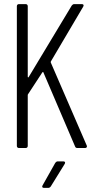

<svg xmlns="http://www.w3.org/2000/svg" viewBox="-20 -720 455 934"><path d="M72 0H105C111 0 115 -4 115 -10V-256C115 -258 115 -260 116 -261L186 -368C188 -370 190 -371 191 -368L345 -8C347 -2 351 0 356 0H394C399 0 403 -3 403 -8C403 -9 403 -10 402 -12L227 -416C226 -418 227 -420 228 -422L385 -688C389 -695 386 -700 378 -700H341C336 -700 332 -697 329 -693L120 -346C118 -342 115 -343 115 -347V-690C115 -696 111 -700 105 -700H72C66 -700 62 -696 62 -690V-10C62 -4 66 0 72 0ZM194 194H215C220 194 224 191 227 187L295 77C299 70 296 65 288 65H261C256 65 252 68 249 72L187 182C183 189 186 194 194 194Z"/></svg>

Font: Barlow Condensed Light
Style: Regular
Weight: 300
Width: 3
Designer: Jeremy Tribby
Foundry: Tribby Type
Version: Version 1.422;hotconv 1.0.109;makeotfexe 2.5.65596